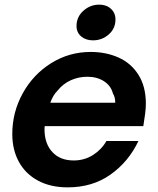

<svg xmlns="http://www.w3.org/2000/svg" viewBox="-20 -797 680 828"><path d="M33 -219Q33 -313 78 -394.5Q123 -476 200.5 -524.5Q278 -573 371 -573Q437 -573 491 -549Q545 -525 577 -474.5Q609 -424 609 -350Q609 -331 606 -307Q603 -283 598 -253H173Q172 -248 172 -239Q172 -178 205.5 -141.5Q239 -105 298 -105Q344 -105 381 -128.5Q418 -152 439 -189H577Q535 -100 457 -44.5Q379 11 272 11Q198 11 144 -18Q90 -47 61.5 -99Q33 -151 33 -219ZM477 -354Q477 -378 467 -394Q458 -428 428 -447Q398 -466 357 -466Q319 -466 285.5 -451Q252 -436 228 -406Q208 -386 197 -354ZM310 -685Q310 -724 339.5 -750.5Q369 -777 408 -777Q439 -777 458.5 -759Q478 -741 478 -713Q478 -674 449 -648.5Q420 -623 381 -623Q350 -623 330 -640Q310 -657 310 -685Z"/></svg>

Font: Open Sauce One
Style: Bold Italic
Weight: 700
Italic angle: -10°
Designer: Alfredo Marco Pradil
Foundry: Creative Sauce Fz LLC
Version: Version 1.477